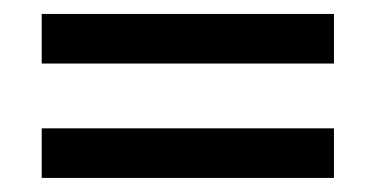

<svg xmlns="http://www.w3.org/2000/svg" viewBox="-20 -466 533 272"><path d="M39.1 -376Q142.6 -376 453.1 -376Q453.1 -393.6 453.1 -446.3Q349.6 -446.3 39.1 -446.3Q39.1 -428.7 39.1 -376ZM39.1 -213.9Q142.6 -213.9 453.1 -213.9Q453.1 -231.4 453.1 -284.2Q349.6 -284.2 39.1 -284.2Q39.1 -266.6 39.1 -213.9Z"/></svg>

Font: Aptus Gothic JP
Style: Medium
Weight: 400
Designer: Fuminori Ogawa / Motoya
Version: Version 1